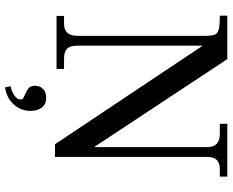

<svg xmlns="http://www.w3.org/2000/svg" viewBox="-98 -602 899 742"><g transform="rotate(90 351.0 -230.5)"><path d="M537 6 158 -562H156V-81Q156 -53 167.5 -41Q179 -29 206 -29H246V0H41V-29H71Q118 -29 118 -81V-574Q118 -599 113.5 -611Q109 -623 92.5 -627Q76 -631 40 -631V-660H208L546 -148H548V-583Q548 -631 497 -631H458V-660H662V-631H632Q586 -631 586 -583V6ZM317 199 313 177Q330 175 347 164Q364 153 364 139Q364 131 358 128Q352 125 343 121Q331 116 321 108.5Q311 101 311 83Q311 64 323.5 52Q336 40 357 40Q383 40 395.5 57.5Q408 75 408 100Q408 138 383 165.5Q358 193 317 199Z"/></g></svg>

Font: Frank Ruhl Libre
Style: Regular
Weight: 400
Designer: Yanek Iontef
Foundry: Fontef
Version: Version 6.004